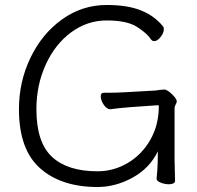

<svg xmlns="http://www.w3.org/2000/svg" viewBox="-20 -733 792 770"><path d="M613 -126Q580 -58 511.5 -20.5Q443 17 371 17Q226 17 141 -58Q56 -133 56 -295Q56 -405 102 -501Q148 -597 228.5 -655Q309 -713 408 -713Q492 -713 546 -691Q600 -669 633 -628Q637 -624 637 -616Q637 -601 624 -584.5Q611 -568 598 -568Q590 -568 584 -577Q571 -598 530.5 -624.5Q490 -651 408 -651Q330 -651 265.5 -603.5Q201 -556 163.5 -474Q126 -392 126 -295Q126 -162 188.5 -104Q251 -46 371 -46Q436 -46 492.5 -79.5Q549 -113 583 -172.5Q617 -232 617 -308Q617 -311 613 -311L499 -303Q450 -299 424 -295H422Q408 -295 396 -313Q384 -331 384 -347Q384 -361 396 -361H410Q446 -361 480 -363L604 -370Q610 -371 621 -372.5Q632 -374 639 -374Q650 -374 669.5 -355.5Q689 -337 689 -326Q689 -322 684.5 -314Q680 -306 680 -298V-97L682 -7Q682 -1 675 2.5Q668 6 658 6Q641 6 624.5 -0.5Q608 -7 608 -16V-17Q609 -25 611 -51.5Q613 -78 613 -126Z"/></svg>

Font: Iansui 0.93
Style: Regular
Weight: 400
Designer: But Ko / Fontworks Inc.
Foundry: zi-hi.com / Fontworks Inc.
Version: Version 0.931